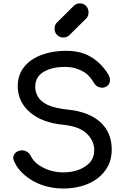

<svg xmlns="http://www.w3.org/2000/svg" viewBox="-20 -1085 728 1115"><path d="M347.7 9.8Q284.2 9.8 225.6 -9.8Q168 -30.3 125 -66.4Q82 -101.6 61.5 -149.4Q57.6 -159.2 56.6 -168Q56.6 -178.7 62.5 -188.5Q73.2 -206.1 97.7 -210.9Q116.2 -214.8 133.8 -205.1Q151.4 -196.3 160.2 -176.8Q171.9 -152.3 199.2 -130.9Q226.6 -110.4 265.6 -96.7Q304.7 -84 347.7 -84Q396.5 -84 436.5 -98.6Q476.6 -114.3 502 -141.6Q527.3 -170.9 527.3 -212.9Q527.3 -265.6 485.4 -307.6Q444.3 -349.6 348.6 -360.4Q224.6 -372.1 154.3 -432.6Q83 -494.1 83 -584Q83 -650.4 120.1 -696.3Q157.2 -742.2 219.7 -765.6Q284.2 -790 362.3 -790Q422.9 -790 468.8 -773.4Q513.7 -755.9 547.9 -725.6Q582 -696.3 607.4 -655.3Q621.1 -632.8 618.2 -613.3Q616.2 -593.8 598.6 -583Q580.1 -571.3 557.6 -578.1Q536.1 -585 525.4 -603.5Q508.8 -632.8 486.3 -653.3Q462.9 -672.9 431.6 -683.6Q401.4 -696.3 359.4 -696.3Q285.2 -697.3 235.4 -668.9Q184.6 -639.6 184.6 -581.1Q184.6 -550.8 200.2 -523.4Q215.8 -496.1 256.8 -475.6Q298.8 -456.1 377 -448.2Q496.1 -435.5 562.5 -376Q628.9 -315.4 628.9 -215.8Q628.9 -159.2 605.5 -117.2Q582 -75.2 542 -45.9Q502.9 -17.6 452.1 -3.9Q402.3 9.8 347.7 9.8ZM347.7 -867.2Q326.2 -867.2 311.5 -881.8Q296.9 -896.5 296.9 -918Q296.9 -939.5 308.6 -952.1Q341.8 -984.4 407.2 -1049.8Q421.9 -1065.4 443.4 -1065.4Q465.8 -1065.4 480.5 -1049.8Q494.1 -1035.2 494.1 -1012.7Q494.1 -1002.9 491.2 -994.1Q488.3 -985.4 480.5 -977.5Q447.3 -945.3 382.8 -880.9Q369.1 -867.2 347.7 -867.2Z"/></svg>

Font: Abed
Style: Bold
Weight: 700
Designer: Johan Aakerlund
Version: Version 3.105